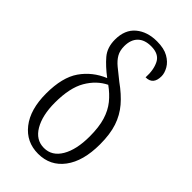

<svg xmlns="http://www.w3.org/2000/svg" viewBox="-239 -832 909 909"><g transform="rotate(45 215.5 -377.5)"><path d="M215 10Q136 10 88 -51Q40 -112 40 -219Q40 -327 81.5 -386.5Q123 -446 193 -475Q148 -509 119 -543Q90 -577 90 -630Q90 -696 131 -730.5Q172 -765 237 -765Q284 -765 313 -748.5Q342 -732 355.5 -708Q369 -684 369 -663Q369 -606 319 -606Q322 -658 304 -693.5Q286 -729 234 -729Q190 -729 166.5 -705.5Q143 -682 143 -639Q143 -609 155 -588Q167 -567 190 -548Q213 -529 246 -503Q295 -468 327 -430.5Q359 -393 375 -345Q391 -297 391 -229Q391 -117 343.5 -53.5Q296 10 215 10ZM215 -29Q269 -29 299.5 -81Q330 -133 330 -221Q330 -283 317 -326Q304 -369 279 -400Q254 -431 219 -456Q166 -430 133 -373.5Q100 -317 100 -218Q100 -133 130.5 -81Q161 -29 215 -29Z"/></g></svg>

Font: Noto Serif ExtraCondensed Light
Style: Regular
Weight: 300
Width: 2
Designer: Monotype Design Team
Foundry: Monotype Imaging Inc.
Version: Version 2.014; ttfautohint (v1.8.4.7-5d5b)